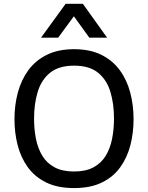

<svg xmlns="http://www.w3.org/2000/svg" viewBox="-20 -958 764 991"><path d="M362.3 12.7Q277.3 12.7 218.5 -16.1Q159.7 -44.9 123.5 -95Q87.4 -145 71 -209Q54.7 -272.9 54.7 -343.3Q54.7 -415 72 -480Q89.4 -544.9 126.2 -595.5Q163.1 -646 221.7 -675Q280.3 -704.1 362.3 -704.1Q444.8 -704.1 503.2 -675Q561.5 -646 598.4 -595.5Q635.3 -544.9 652.3 -480Q669.4 -415 669.4 -343.3Q669.4 -272.9 653.1 -209Q636.7 -145 600.8 -95Q564.9 -44.9 506.1 -16.1Q447.3 12.7 362.3 12.7ZM362.3 -72.8Q422.9 -72.8 462.9 -94.5Q502.9 -116.2 525.9 -154.3Q548.8 -192.4 558.6 -241.7Q568.4 -291 568.4 -345.7Q568.4 -421.9 549.8 -483.9Q531.2 -545.9 486.3 -582.5Q441.4 -619.1 362.3 -619.1Q283.7 -619.1 238.5 -582.5Q193.4 -545.9 174.6 -483.9Q155.8 -421.9 155.8 -345.7Q155.8 -291 165.5 -241.7Q175.3 -192.4 198.2 -154.3Q221.2 -116.2 261.5 -94.5Q301.8 -72.8 362.3 -72.8ZM191.9 -763.7 318.8 -938.5H407.7L532.7 -763.7H440.9L361.3 -874L280.3 -763.7Z"/></svg>

Font: Shanti
Style: Regular
Weight: 400
Designer: Vernon Adams
Foundry: Vernon Adams
Version: Version 1.100; ttfautohint (v1.8.4)